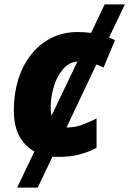

<svg xmlns="http://www.w3.org/2000/svg" viewBox="-20 -705 589 875"><path d="M58 150 137 -15Q94 -38 68.5 -84Q43 -130 43 -203Q43 -276 62.5 -340.5Q82 -405 120 -454Q158 -503 212 -531Q266 -559 335 -559Q366 -559 395 -555L457 -685H549L477 -534Q490 -529 504 -522L452 -397Q444 -401 435.5 -404.5Q427 -408 419 -411L283 -124H284Q320 -124 352.5 -135.5Q385 -147 420 -165V-31Q383 -12 342 -1Q301 10 247 10Q233 10 219 9L152 150ZM211 -215Q211 -193 215 -178L333 -425Q293 -421 265.5 -388Q238 -355 224.5 -307.5Q211 -260 211 -215Z"/></svg>

Font: Noto Sans ExtraBold
Style: Italic
Weight: 800
Italic angle: -12°
Designer: Monotype Design Team
Foundry: Monotype Imaging Inc.
Version: Version 2.013; ttfautohint (v1.8.4.7-5d5b)